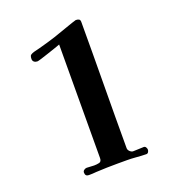

<svg xmlns="http://www.w3.org/2000/svg" viewBox="-136 -846 861 955"><g transform="rotate(-20 295.0 -368.5)"><path d="M490 -14Q490 -7 486 -1Q482 5 475 5Q462 5 448 4Q434 3 420 2Q397 0 373 0Q349 0 325 0Q268 0 211 3Q201 4 191 4.5Q181 5 171 5Q152 5 152 -15Q152 -23 159 -28Q166 -33 173 -33Q183 -33 192.5 -32Q202 -31 212 -31Q226 -31 239 -34Q252 -37 252 -56Q252 -206 253 -356Q254 -506 254 -656Q247 -653 227.5 -646.5Q208 -640 186 -632.5Q164 -625 146 -619.5Q128 -614 124 -614Q114 -614 107 -619.5Q100 -625 100 -635Q100 -645 102.5 -651Q105 -657 115 -661Q125 -665 135 -667Q145 -669 155 -672Q178 -678 200 -684.5Q222 -691 244 -698Q250 -700 270 -707Q290 -714 313 -722Q336 -730 353.5 -736Q371 -742 373 -742Q383 -742 389.5 -738.5Q396 -735 396 -724Q396 -558 394.5 -391Q393 -224 393 -57Q393 -47 401.5 -39Q410 -31 419 -31Q433 -31 447 -32Q461 -33 475 -33Q482 -33 486 -26.5Q490 -20 490 -14Z"/></g></svg>

Font: Kaisei Tokumin
Style: Bold
Weight: 700
Designer: Font-Kai, 金井和夫
Foundry: KAZUO KANAI
Version: Version 5.003